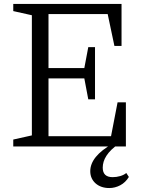

<svg xmlns="http://www.w3.org/2000/svg" viewBox="-20 -740 719 970"><path d="M426 -238H460V-502H426L406 -396H225V-669H524L558 -508H594V-720H47V-684L141 -663V-56L47 -35V0H616V-223H574L541 -52H225V-344H406ZM532 210Q561 210 587.5 196Q614 182 631 154L618 134Q606 144 587.5 149.5Q569 155 549 155Q524 155 511.5 143Q499 131 499 107Q499 92 503.5 77Q508 62 518 46.5Q528 31 543.5 16Q559 1 581 -14H549Q436 50 436 125Q436 144 443 159.5Q450 175 463 186.5Q476 198 493.5 204Q511 210 532 210Z"/></svg>

Font: GradeGX
Style: Regular
Weight: 100
Width: 1
Designer: Adam Twardoch
Foundry: Adam Twardoch
Version: Version 2.002; DEVELOPMENT